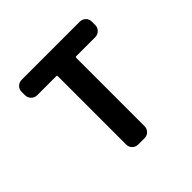

<svg xmlns="http://www.w3.org/2000/svg" viewBox="-139 -649 778 778"><g transform="rotate(-45 250.0 -260.0)"><path d="M84 -430.7Q69.3 -430.7 59.1 -440.9Q48.8 -451.2 48.8 -465.8V-485.4Q48.8 -500 59.1 -509.8Q69.3 -519.5 84 -519.5H416Q430.7 -519.5 440.9 -509.8Q451.2 -500 451.2 -485.4V-465.8Q451.2 -451.2 440.9 -440.9Q430.7 -430.7 416 -430.7H307.6Q302.7 -430.7 302.7 -425.8V-35.2Q302.7 -20.5 293 -10.3Q283.2 0 267.6 0H232.4Q217.8 0 207.5 -9.8Q197.3 -19.5 197.3 -35.2V-425.8Q197.3 -430.7 192.4 -430.7Z"/></g></svg>

Font: Rounded-L Mgen+ 1m medium
Style: Regular
Weight: 500
Designer: [Source Han Sans]
Ryoko NISHIZUKA  (kana & ideographs); Paul D. Hunt (Latin, Greek & Cyrillic); Wenlong ZHANG  (bopomofo
Version: Version 1.059.20150602